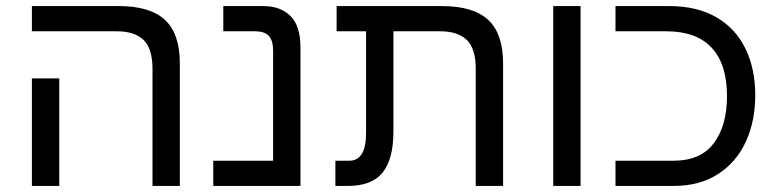

<svg xmlns="http://www.w3.org/2000/svg" viewBox="-20 -612 2556 632"><path d="M482 -385Q482 -452 452.5 -480.5Q423 -509 365 -509H85V-592H371Q474 -592 523 -546.5Q572 -501 572 -403V0H482ZM85 -354H175V0H85Z M682 -83H879V-445Q879 -479 864.5 -494Q850 -509 821 -509H715V-592H847Q903 -592 936 -559.5Q969 -527 969 -456V0H682Z M1636 -403V0H1546V-385Q1546 -452 1516.5 -480.5Q1487 -509 1429 -509H1275V-180Q1275 -88 1239.5 -44Q1204 0 1125 0H1084V-83H1130Q1185 -83 1185 -175V-509H1088V-592H1435Q1538 -592 1587 -546.5Q1636 -501 1636 -403Z M1801 -592H1891V0H1801Z M2006 -83H2198Q2286 -83 2329.5 -140.5Q2373 -198 2373 -296Q2373 -401 2322.5 -455Q2272 -509 2173 -509H2006V-592H2183Q2274 -592 2337.5 -555.5Q2401 -519 2433.5 -452.5Q2466 -386 2466 -299Q2466 -213 2435 -145.5Q2404 -78 2343.5 -39Q2283 0 2198 0H2006Z"/></svg>

Font: Noto Sans Hebrew
Style: Regular
Weight: 400
Designer: Monotype Design Team
Foundry: Monotype Imaging Inc.
Version: Version 1.000